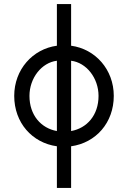

<svg xmlns="http://www.w3.org/2000/svg" viewBox="-20 -705 630 945"><path d="M260 -685V-480C141 -464 50 -363 50 -233C50 -101 138 -2 260 15V220H330V15C452 -2 540 -101 540 -233C540 -363 449 -464 330 -480V-685ZM125 -233C125 -321 185 -397 260 -406V-60C182 -74 125 -138 125 -233ZM330 -60V-406C405 -397 465 -321 465 -233C465 -138 408 -74 330 -60Z"/></svg>

Font: Kreadon Medium
Style: Regular
Weight: 500
Designer: kohakuno
Foundry: StudioGnu
Version: Version 1.000;Glyphs 3.1.2 (3151)